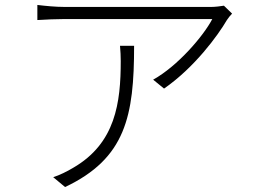

<svg xmlns="http://www.w3.org/2000/svg" viewBox="-20 -730 1040 776"><path d="M918 -675 885 -707C874 -705 849 -702 835 -702C770 -702 279 -702 240 -702C205 -702 164 -706 131 -710V-649C166 -651 205 -653 240 -653C278 -653 763 -653 838 -653C802 -584 698 -463 599 -408L643 -372C766 -457 861 -587 897 -649C903 -658 911 -668 918 -675ZM522 -545H465C467 -523 468 -503 468 -483C468 -315 447 -151 276 -52C253 -38 219 -21 195 -14L243 26C488 -90 522 -261 522 -545Z"/></svg>

Font: Noto Sans KR Light
Style: Regular
Weight: 300
Designer: Ryoko NISHIZUKA 西塚涼子 (kana, bopomofo & ideographs); Paul D. Hunt (Latin, Greek & Cyrillic); Sandoll Communications 산돌커뮤니
Foundry: Adobe
Version: Version 2.004;hotconv 1.0.118;makeotfexe 2.5.65603